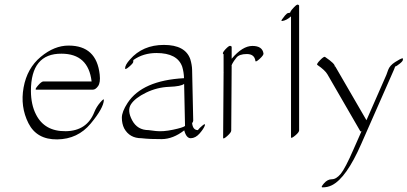

<svg xmlns="http://www.w3.org/2000/svg" viewBox="-20 -575 1770 834"><path d="M136.2 -78.1Q173.3 -3.9 265.6 -5.1Q357.9 -6.3 390.1 -88.9Q398.9 -110.8 415.3 -129.9Q431.6 -148.9 431.2 -141.1Q430.2 -106 374 -38.3Q317.9 29.3 228.8 30.5Q139.6 31.7 103.5 -39.8Q67.4 -111.3 82.5 -195.1Q97.7 -278.8 157 -328.1Q216.3 -377.4 278.3 -377Q399.4 -377 413.1 -251Q417 -216.3 406 -200.9Q395 -185.5 383.3 -185.5H137.7Q129.4 -185.5 144.8 -203.4Q160.2 -221.2 168.5 -221.2H377.9Q363.8 -341.8 247.1 -341.8Q114.3 -342.8 114.3 -179.7Q114.7 -120.1 136.2 -78.1Z M808.6 25.4Q789.1 25.4 780.3 -8.8Q731.9 28.8 682.9 29.3Q633.8 29.8 594.2 25.4Q543 25.4 519.5 -17.1Q509.3 -37.6 509.3 -63.7Q509.3 -89.8 534.2 -127.9Q598.1 -225.6 779.3 -235.4Q778.8 -260.7 771.5 -285.2Q750.5 -344.7 659.7 -344.7Q602.5 -344.7 559.6 -314.5Q558.6 -312 558.8 -306.4Q559.1 -300.8 541.3 -285.4Q523.4 -270 523.4 -278.3Q523.4 -293 544.4 -316.4Q599.6 -379.9 692.1 -379.9Q784.7 -379.9 806.6 -317.9Q814 -293 814.5 -271.5L819.3 -50.8Q819.3 -46.4 814.5 -40Q817.9 -9.8 839.4 -9.8Q846.7 -19.5 860.1 -30.3Q873.5 -41 869.6 -29.3Q864.7 -15.6 847.2 4.6Q829.6 24.9 808.6 25.4ZM779.8 -210.9Q767.1 -199.7 714.6 -197.8Q662.1 -195.8 614.5 -172.6Q566.9 -149.4 549.1 -122.3Q531.2 -95.2 554 -52.5Q576.7 -9.8 625.5 -9.8Q625.5 -9.8 656.7 -5.9Q688.5 -2.4 731.4 -11.5Q774.4 -20.5 783.7 -27.8Z M986.3 -319.8Q1033.2 -375.5 1076.4 -375.5Q1119.6 -375.5 1124.5 -342.8Q1125.5 -335.4 1107.9 -319.3Q1090.3 -303.2 1089.4 -310.5Q1085.4 -340.3 1052.2 -340.3Q1019 -340.3 1006.6 -324.2Q994.1 -308.1 990.2 -300.3Q985.4 -291 985.8 -290Q986.3 -289.1 986.3 -288.6L984.4 -7.8Q984.4 0.5 966.8 16.1Q949.2 31.7 949.2 23.4L951.2 -257.3Q951.2 -258.3 951.4 -260.3Q951.7 -262.2 951.2 -263.2V-339.4Q942.4 -342.8 958.7 -360.4Q975.1 -377.9 980.7 -375.7Q986.3 -373.5 986.3 -372.1Z M1279.3 -8.8Q1279.3 -0.5 1262.9 13.2Q1246.6 26.9 1244.1 22.5V-503.9Q1224.6 -486.3 1206.1 -483.9Q1199.7 -482.9 1204.6 -490.2Q1209.5 -497.6 1218 -507.8Q1226.6 -518.1 1232.4 -518.6Q1238.3 -519 1240.2 -520Q1241.2 -522 1242.7 -525.9Q1244.1 -529.8 1257.1 -543.5Q1270 -557.1 1274.7 -554.7Q1279.3 -552.2 1279.3 -550.8Z M1728 -321.8Q1731 -322.3 1730.2 -315.4Q1729.5 -308.6 1715.8 -298.1Q1702.1 -287.6 1700 -287.1Q1697.8 -286.6 1696.8 -286.6Q1696.3 -285.6 1694.6 -281.2Q1692.9 -276.9 1691.9 -273.9L1549.3 49.8Q1484.4 198.2 1421.9 229.5Q1402.3 239.3 1380.4 238.8Q1372.1 238.8 1387.5 221.2Q1402.8 203.6 1421.6 203.6Q1440.4 203.6 1460 180.2Q1479.5 156.7 1515.6 73.7L1550.3 -4.9Q1546.4 -2.9 1544.9 -5.4L1402.3 -252Q1392.1 -270 1358.4 -293Q1353.5 -296.4 1370.4 -313.7Q1387.2 -331.1 1392.1 -327.6Q1436.5 -297.4 1434.1 -286.6Q1436.5 -287.1 1437 -285.2L1571.8 -52.7L1658.2 -249.5Q1659.2 -252 1666 -271.2Q1672.9 -290.5 1696.3 -305.4Q1719.7 -320.3 1728 -321.8Z"/></svg>

Font: ML-NILA06
Style: Regular
Weight: 400
Designer: CLT@C-DIT
Version: Version ML-NILA06 1.0